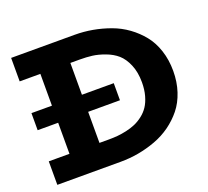

<svg xmlns="http://www.w3.org/2000/svg" viewBox="-118 -831 1054 975"><g transform="rotate(-20 408.5 -343.0)"><path d="M376 -686Q424.8 -686 472.7 -677.5Q520.5 -668.9 566.7 -652.1Q612.8 -635.3 651.9 -606.9Q690.9 -578.6 720.7 -541.7Q750.5 -504.9 767.3 -453.9Q784.2 -402.8 784.2 -342.8Q784.2 -283.2 767.3 -232.2Q750.5 -181.2 720.7 -144.3Q690.9 -107.4 651.9 -79.3Q612.8 -51.3 566.7 -34.2Q520.5 -17.1 472.7 -8.5Q424.8 0 376 0H33.2V-127H145V-294.9H34.2V-387.2H145V-559.1H33.2V-686ZM357.9 -127Q382.3 -127 404.8 -128.9Q427.2 -130.9 453.9 -136.7Q480.5 -142.6 502.7 -152.1Q524.9 -161.6 546.4 -178.2Q567.9 -194.8 582.5 -216.8Q597.2 -238.8 606.2 -271Q615.2 -303.2 615.2 -342.8Q615.2 -397.5 597.9 -438.2Q580.6 -479 554.9 -501.5Q529.3 -523.9 492.4 -537.6Q455.6 -551.3 424.6 -555.2Q393.6 -559.1 357.9 -559.1H307.1V-387.2H479V-294.9H307.1V-127Z"/></g></svg>

Font: BioRhyme ExtraBold
Style: Regular
Weight: 800
Designer: Aoife Mooney
Foundry: Aoife Mooney Type
Version: Version 1.500;PS 001.500;hotconv 1.0.88;makeotf.lib2.5.64775